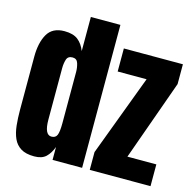

<svg xmlns="http://www.w3.org/2000/svg" viewBox="-122 -983 1127 1115"><g transform="rotate(15 442.0 -425.5)"><path d="M179.2 7.8Q128.4 7.8 98.6 -10.7Q68.8 -29.3 54.2 -62Q39.6 -94.7 34.9 -138.7Q30.3 -182.6 30.3 -232.9V-551.3Q30.3 -635.7 60.3 -688Q90.3 -740.2 162.1 -740.2Q215.3 -740.2 243.9 -717.5Q272.5 -694.8 288.1 -654.3V-859.4H465.8V0H288.1V-77.6Q273.4 -38.1 249.3 -15.1Q225.1 7.8 179.2 7.8ZM246.1 -128.9Q271 -128.9 279.5 -148.9Q288.1 -168.9 288.1 -220.7V-528.8Q288.1 -554.7 280.5 -579.8Q272.9 -605 247.1 -605Q218.8 -605 211.4 -581.1Q204.1 -557.1 204.1 -528.8V-220.7Q204.1 -128.9 246.1 -128.9ZM511.7 0V-106.9L694.3 -593.8H520.5V-732.4H875.5V-613.3L703.1 -130.9H877V0Z"/></g></svg>

Font: Anton SC
Style: Regular
Weight: 400
Designer: Vernon Adams
Foundry: Vernon Adams
Version: Version 2.116; ttfautohint (v1.8.4.7-5d5b)